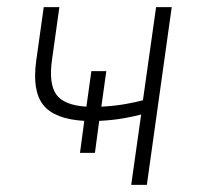

<svg xmlns="http://www.w3.org/2000/svg" viewBox="-20 -520 560 540"><path d="M377 -198Q359 -193 328.5 -187.5Q298 -182 259 -180L247 -90H205L217 -180Q133 -185 101.5 -225Q70 -265 82 -350L103 -500H147L126 -350Q117 -284 138.5 -254Q160 -224 223 -220L237 -320H279L265 -220Q303 -222 333.5 -227.5Q364 -233 382 -238L419 -500H463L393 0H349Z"/></svg>

Font: Retni Sans Light
Style: Italic
Weight: 300
Italic angle: -8°
Designer: Vitaly Kuzmin
Foundry: ParaType Ltd.
Version: Version 1.00;June 10, 2019;FontCreator 11.5.0.2425 64-bit; t